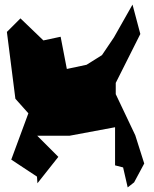

<svg xmlns="http://www.w3.org/2000/svg" viewBox="-20 -794 670 836"><path d="M564 0 608 -82 569 -205 484 -384V-433L591 -646L557 -774L476 -631L424 -554L357 -512L230 -485L281 -442L244 -634L169 -618L69 -714L10 -655L47 -364L147 -252L107 -310L29 -99L141 -25L143 4L234 -111L142 -203H283L481 -240V-74L516 -65L536 22Z"/></svg>

Font: Asimov Silicon
Style: Regular
Weight: 400
Designer: Google
Version: Version 2.000980; 2014